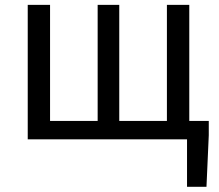

<svg xmlns="http://www.w3.org/2000/svg" viewBox="-20 -563 885 776"><path d="M735.9 192.1V0H693V-74.3H823.8V-16.5L814.5 192.1ZM92.1 0V-543.4H182.3V-74.3H374.7V-543.4H462V-74.3H654.6V-543.4H745V0Z"/></svg>

Font: Noto Sans TC
Style: Regular
Weight: 100
Designer: Ryoko NISHIZUKA 西塚涼子 (kana, bopomofo & ideographs); Paul D. Hunt (Latin, Greek & Cyrillic); Sandoll Communications 산돌커뮤니
Foundry: Adobe
Version: Version 2.004;hotconv 1.0.118;makeotfexe 2.5.65603